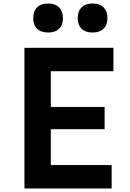

<svg xmlns="http://www.w3.org/2000/svg" viewBox="-20 -1072 740 1092"><path d="M119 0V-800H625V-667H269V-464H575V-337H269V-133H615V0ZM254 -887Q213 -887 191 -908.5Q169 -930 169 -969Q169 -1008 191 -1030Q213 -1052 254 -1052Q294 -1052 316 -1030Q338 -1008 338 -969Q338 -930 316 -908.5Q294 -887 254 -887ZM506 -887Q466 -887 444 -908.5Q422 -930 422 -969Q422 -1008 444 -1030Q466 -1052 506 -1052Q547 -1052 569 -1030Q591 -1008 591 -969Q591 -930 569 -908.5Q547 -887 506 -887Z"/></svg>

Font: Martian Mono SemiBold
Style: Regular
Weight: 600
Monospace: yes
Designer: Roman Shamin
Foundry: Evil Martians
Version: Version 1.000; ttfautohint (v1.8.4.7-5d5b)